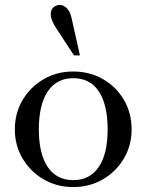

<svg xmlns="http://www.w3.org/2000/svg" viewBox="-20 -744 592 776"><path d="M276 12Q210 12 156.5 -19Q103 -50 71.5 -103Q40 -156 40 -221Q40 -287 71.5 -340Q103 -393 156.5 -424Q210 -455 276 -455Q343 -455 396.5 -424Q450 -393 481 -340Q512 -287 512 -221Q512 -156 480.5 -103Q449 -50 395.5 -19Q342 12 276 12ZM276 -16Q343 -16 379 -69Q415 -122 415 -221Q415 -321 379.5 -374.5Q344 -428 276 -428Q209 -428 173 -374.5Q137 -321 137 -221Q137 -122 173 -69Q209 -16 276 -16ZM279 -520 202 -638Q195 -650 190 -662.5Q185 -675 185 -686Q185 -705 196 -714.5Q207 -724 222 -724Q236 -724 249.5 -711.5Q263 -699 270 -668L303 -520Z"/></svg>

Font: Baskervville Medium
Style: Regular
Weight: 500
Version: Version 1.100